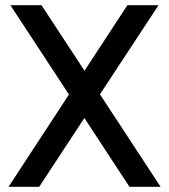

<svg xmlns="http://www.w3.org/2000/svg" viewBox="-20 -720 651 740"><path d="M479 0 20 -700H140L599 0ZM13 0 471 -700H591L131 0Z"/></svg>

Font: Inclusive Sans Medium
Style: Regular
Weight: 500
Designer: Olivia King
Foundry: Olivia King
Version: Version 2.004